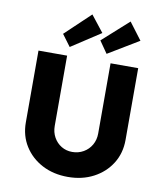

<svg xmlns="http://www.w3.org/2000/svg" viewBox="-102 -1048 969 1136"><g transform="rotate(10 382.5 -480.0)"><path d="M383 6Q296 6 228.5 -29.5Q161 -65 122 -127Q83 -189 83 -269V-700H255V-278Q255 -240 272 -209.5Q289 -179 318 -161.5Q347 -144 383 -144Q420 -144 450.5 -161.5Q481 -179 498.5 -209.5Q516 -240 516 -278V-700H682V-269Q682 -189 643 -127Q604 -65 536.5 -29.5Q469 6 383 6ZM261 -753 209 -823 360 -966 437 -868ZM483 -751 433 -823 590 -964 667 -862Z"/></g></svg>

Font: Lexend
Style: Bold
Weight: 700
Designer: Bonnie Shaver-Troup, Thomas Jockin
Foundry: Lexend
Version: Version 1.007; ttfautohint (v1.8.3)